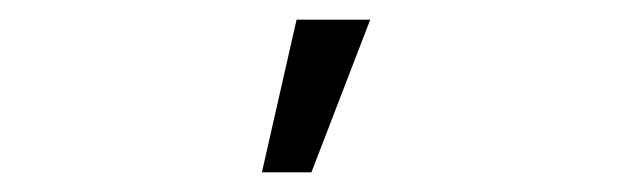

<svg xmlns="http://www.w3.org/2000/svg" viewBox="-20 -740 640 195"><path d="M281.2 -720 246 -565H296.3L356 -720Z"/></svg>

Font: Hauora
Style: Regular
Weight: 400
Designer: Wayne Shih
Foundry: WCYS
Version: Version 1.001